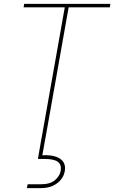

<svg xmlns="http://www.w3.org/2000/svg" viewBox="-20 -720 591 993"><path d="M194 0 315 -682H102L105 -700H551L548 -682H335L214 0ZM119 253 123 233H191Q239 233 264 212Q289 191 294 163Q299 133 280 117.5Q261 102 209 102H176L195 -7H215L199 83Q244 81 271 91Q298 101 309 120Q320 139 315 165Q311 189 295 209Q279 229 253 241Q227 253 191 253Z"/></svg>

Font: DM Sans 10pt Thin
Style: Italic
Weight: 250
Italic angle: -10°
Version: Version 4.004;gftools[0.9.30]